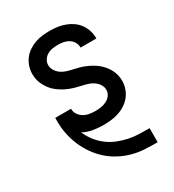

<svg xmlns="http://www.w3.org/2000/svg" viewBox="-180 -631 859 948"><g transform="rotate(-30 250.0 -156.5)"><path d="M437 215Q401 215 365 213Q329 211 294.5 201.5Q260 192 228 175Q196 158 169.5 134Q143 110 122.5 80.5Q102 51 88 18Q74 -15 67 -50.5Q60 -86 60 -122V-142H150V-141Q150 -124 159.5 -109.5Q169 -95 183.5 -86.5Q198 -78 215 -75Q232 -72 249 -72Q265 -72 281.5 -74.5Q298 -77 313 -84.5Q328 -92 338 -105.5Q348 -119 348 -136Q348 -153 338.5 -167.5Q329 -182 315 -191.5Q301 -201 284.5 -206Q268 -211 251.5 -214.5Q235 -218 219 -222.5Q203 -227 187 -233.5Q171 -240 156.5 -248.5Q142 -257 128.5 -267.5Q115 -278 104.5 -291.5Q94 -305 86 -320Q78 -335 74 -351.5Q70 -368 70 -385Q70 -406 76.5 -427Q83 -448 96 -465.5Q109 -483 127 -495.5Q145 -508 165.5 -515.5Q186 -523 208 -525.5Q230 -528 251 -528Q273 -528 294.5 -525Q316 -522 336.5 -514.5Q357 -507 375 -494.5Q393 -482 406 -464Q419 -446 425.5 -425Q432 -404 432 -382V-380H342V-381Q342 -397 334 -411Q326 -425 312.5 -433.5Q299 -442 283 -445Q267 -448 251 -448Q236 -448 220 -445.5Q204 -443 190.5 -435Q177 -427 168.5 -413.5Q160 -400 160 -385Q160 -368 169.5 -353Q179 -338 193 -328.5Q207 -319 223 -314Q239 -309 255.5 -305.5Q272 -302 288.5 -297.5Q305 -293 320.5 -286.5Q336 -280 351 -271.5Q366 -263 379 -252.5Q392 -242 403 -229Q414 -216 422 -201Q430 -186 434 -169.5Q438 -153 438 -136Q438 -113 430.5 -91.5Q423 -70 409.5 -53Q396 -36 377 -23.5Q358 -11 336.5 -4Q315 3 293 5.5Q271 8 249 8Q220 8 190.5 3Q161 -2 135 -16Q147 12 165.5 36Q184 60 208 78.5Q232 97 260 108.5Q288 120 317.5 126.5Q347 133 377 134Q407 135 437 135H438V215Z"/></g></svg>

Font: Iosevka Term Medium
Style: Regular
Weight: 500
Monospace: yes
Designer: Belleve Invis
Foundry: Belleve Invis
Version: Version 26.3.1